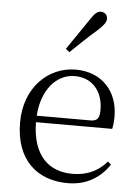

<svg xmlns="http://www.w3.org/2000/svg" viewBox="-57 -854 654 911"><g transform="rotate(5 270.5 -398.0)"><path d="M236 -620 254 -606C297 -647 338 -687 379 -722C407 -748 418 -763 418 -779C418 -799 403 -810 387 -810C370 -810 357 -799 337 -768C304 -719 270 -670 236 -620ZM300 14C388 14 453 -26 497 -91L482 -105C440 -57 388 -32 318 -32C206 -32 127 -102 125 -261H488C492 -277 494 -297 494 -321C494 -438 418 -526 292 -526C161 -526 50 -420 50 -254C50 -74 155 14 300 14ZM126 -292C134 -418 204 -495 290 -495C376 -495 425 -431 425 -346C425 -309 416 -292 383 -292Z"/></g></svg>

Font: Noto Serif HK Light
Style: Regular
Weight: 300
Designer: Ryoko NISHIZUKA 西塚涼子 (kana & ideographs); Frank Grießhammer (Latin, Greek & Cyrillic); Wenlong ZHANG 张文龙 (bopomofo); San
Foundry: Adobe
Version: Version 2.001;hotconv 1.1.0;makeotfexe 2.6.0